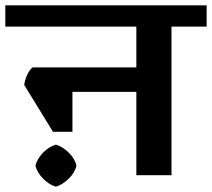

<svg xmlns="http://www.w3.org/2000/svg" viewBox="-42 -658 796 721"><path d="M734 -558H602V0H470V-313H230V-163H157L49 -339Q51 -357 60.5 -377.5Q70 -398 81 -405H470V-558H-22V-638H734ZM245 -36Q239 -9 215.5 13.5Q192 36 168 43Q143 36 120.5 13.5Q98 -9 91 -36Q98 -63 120.5 -85.5Q143 -108 168 -115Q192 -108 215.5 -85.5Q239 -63 245 -36Z"/></svg>

Font: AmikoBold
Style: Bold
Weight: 700
Designer: Pablo Impallari, Rodrigo Fuenzalida, Andres Torresi
Foundry: Impallari Type
Version: Version 1.000; ttfautohint (v1.3)